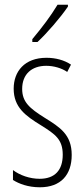

<svg xmlns="http://www.w3.org/2000/svg" viewBox="-20 -784 357 814"><path d="M268 -756V-764H224C193 -713 161 -671 117 -618V-606H139C179 -643 236 -709 268 -756ZM284 -127C284 -213 235 -244 169 -285C105 -325 74 -352 74 -407C74 -470 115 -505 176 -505C208 -505 242 -495 265 -479L281 -510C253 -529 216 -539 177 -539C84 -539 38 -481 38 -408C38 -329 88 -293 155 -252C214 -215 246 -193 246 -128C246 -63 213 -26 148 -26C106 -26 64 -41 35 -63V-21C60 -5 99 10 149 10C238 10 284 -43 284 -127Z"/></svg>

Font: Noto Sans Sinhala ExtraCondensed ExtraLight
Style: Regular
Weight: 200
Width: 2
Designer: Jelle Bosma - Monotype Design Team
Foundry: Monotype Imaging Inc.
Version: Version 2.006